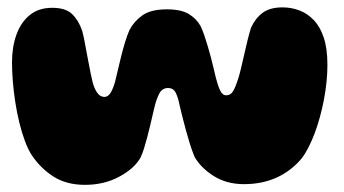

<svg xmlns="http://www.w3.org/2000/svg" viewBox="-20 -501 943 526"><path d="M212.9 5.4Q162.4 5.4 127.1 -16.9Q91.8 -39.2 67.2 -75.6Q56.8 -91.6 48.2 -114.8Q39.6 -138 32.9 -165.4Q26.2 -192.8 21.8 -221.6Q17.4 -250.4 15.1 -278.4Q12.9 -306.4 12.9 -330.2Q12.9 -372.2 25 -406Q37.1 -439.8 61.5 -459.7Q85.9 -479.6 122.8 -479.6Q159.9 -479.6 177.6 -462.4Q195.4 -445.2 205 -417Q208.2 -405.4 211.1 -390.7Q213.9 -376 216.8 -360.1Q219.8 -344.2 222.8 -328.6Q225.8 -312.9 228.5 -299.5Q231.2 -286.1 233.6 -276.5Q237.9 -259.5 245.9 -247.5Q253.9 -235.5 266 -235.5Q276.6 -235.5 283.8 -248.1Q291 -260.8 295.6 -278.5Q299.4 -293.2 303.4 -311.2Q307.5 -329.2 312.3 -348.2Q317.1 -367.2 322.7 -385.6Q328.2 -403.9 334.9 -419.2Q347.5 -443.1 370.5 -459.2Q393.5 -475.4 437.2 -475.4Q476.5 -475.4 497.6 -462.4Q518.6 -449.4 529.5 -429.6Q534.5 -419.2 539.5 -404.8Q544.5 -390.2 549.3 -374Q554.1 -357.8 558.3 -341.7Q562.5 -325.6 565.8 -311.4Q569.1 -297.1 571.6 -287.1Q576.6 -267.4 582.9 -253.7Q589.1 -240 599.4 -240Q612.6 -240 619.4 -252.6Q626.2 -265.1 632.2 -284.2Q636 -295.9 640.1 -313.1Q644.2 -330.2 648.7 -350.1Q653.1 -370 657.9 -389.5Q662.6 -409 667.6 -424.9Q679.2 -450.5 699.1 -465.6Q719 -480.8 754 -480.8Q777.8 -480.8 799.8 -472.6Q821.8 -464.5 839.2 -446.4Q856.8 -428.4 866.9 -398.1Q877 -367.8 877 -323.5Q877 -301.1 874.6 -277Q872.1 -252.9 867.5 -228.3Q862.9 -203.8 856.4 -180.4Q850 -157.1 842.1 -135.9Q834.1 -114.8 825.1 -97.2Q816.1 -79.6 806.4 -67Q777.8 -32.8 738 -14.6Q698.2 3.5 648.4 3.5Q600.2 3.5 564.5 -19.4Q528.8 -42.4 512.5 -72.5Q505.8 -89 499.9 -107.9Q494 -126.8 488.9 -145.8Q483.8 -164.9 479.4 -182.2Q475.1 -199.6 472 -212.9Q468.1 -233 461.7 -246.4Q455.2 -259.9 440.4 -259.9Q424.1 -259.9 416.2 -244.3Q408.4 -228.8 404 -210.6Q401.6 -200.6 398.2 -186.4Q394.9 -172.1 391.2 -156.2Q387.5 -140.4 383.2 -124.4Q379 -108.4 374.5 -94.1Q370 -79.9 365.1 -69.5Q348.5 -39.5 307 -17.1Q265.5 5.4 212.9 5.4Z"/></svg>

Font: Gluten Thin
Style: Regular
Weight: 100
Designer: Tyler Finck
Foundry: Etcetera Type Company
Version: Version 1.300